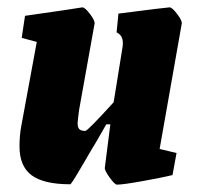

<svg xmlns="http://www.w3.org/2000/svg" viewBox="-20 -493 541 522"><path d="M474 -428 414 -88 460 -77 449 -17Q420 -10 367 -0.5Q314 9 298 9Q292 9 278 -10.5Q264 -30 265 -37L280 -155H269L242 -108Q235 -97 204.5 -44.5Q174 8 171 8Q99 8 66 -16.5Q33 -41 33 -95Q33 -125 38 -151L80 -379L39 -390L48 -450L152 -465L204 -473Q211 -473 225 -454.5Q239 -436 237 -428L195 -194Q191 -164 191 -158Q191 -146 196 -141.5Q201 -137 212 -137Q218 -137 289 -215L313 -364Q314 -369 314 -376Q314 -397 297 -405L302 -456Q434 -473 441 -473Q448 -473 462 -454.5Q476 -436 474 -428Z"/></svg>

Font: Grenze ExtraBold
Style: Italic
Weight: 800
Italic angle: -10°
Designer: Renata Polastri
Foundry: Omnibus-Type
Version: Version 1.002; ttfautohint (v1.8)